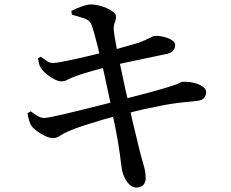

<svg xmlns="http://www.w3.org/2000/svg" viewBox="-20 -797 1040 866"><path d="M302 -748Q323 -759 349 -768Q375 -777 390 -777Q406 -777 425 -772.5Q444 -768 461 -760.5Q478 -753 490 -743.5Q502 -734 503 -725Q504 -714 501 -705.5Q498 -697 495 -687Q492 -677 493 -662Q496 -634 502 -604Q504 -592 507 -576Q526 -581 542 -586Q577 -596 605 -604Q637 -616 654 -625.5Q671 -635 678 -635Q690 -636 705.5 -633.5Q721 -631 736 -625.5Q751 -620 760.5 -612Q770 -604 770 -594Q770 -578 759.5 -567Q749 -556 724 -552Q689 -545 642.5 -535Q596 -525 553 -516Q536 -512 521 -509Q535 -445 547 -387Q551 -370 555 -354Q568 -358 581 -361Q617 -370 652.5 -379.5Q688 -389 716.5 -397.5Q745 -406 763 -412Q782 -418 790 -423Q798 -428 805 -428Q832 -429 856 -423Q880 -417 895 -406Q910 -395 910 -381Q910 -369 902 -357Q894 -345 869 -342Q826 -338 788.5 -333.5Q751 -329 712 -321.5Q673 -314 627 -304Q600 -298 569 -290Q572 -278 574 -267Q587 -212 597 -171Q607 -130 613 -105Q624 -66 630.5 -42Q637 -18 637 8Q637 24 627.5 36Q618 48 595 49Q580 49 566.5 37.5Q553 26 544 8.5Q535 -9 531 -26Q529 -36 526.5 -56Q524 -76 520.5 -103Q517 -130 512 -158Q506 -189 499 -228Q495 -249 490 -270Q468 -264 443 -257Q399 -244 359 -231Q319 -218 291 -206Q265 -195 251 -185Q237 -175 220 -174Q204 -174 184 -183.5Q164 -193 147 -205.5Q130 -218 122 -229Q116 -239 111.5 -253Q107 -267 104 -286L119 -295Q140 -279 153 -272Q166 -265 179 -265Q189 -265 216 -270.5Q243 -276 281 -285Q319 -294 361 -304.5Q403 -315 443 -325Q461 -330 478 -334Q472 -360 467 -385Q459 -423 452 -455Q448 -475 444 -490Q420 -484 396 -477Q352 -465 320 -453Q298 -445 285 -437.5Q272 -430 256 -430Q244 -430 226 -439Q208 -448 191.5 -461.5Q175 -475 167 -487Q159 -498 156.5 -508Q154 -518 151 -534L164 -541Q180 -530 191.5 -521.5Q203 -513 221 -513Q231 -513 258 -518Q285 -523 321 -531Q357 -539 395 -548Q412 -552 428 -556Q425 -569 422 -582Q413 -618 405 -647Q397 -676 391 -689Q385 -701 374 -707.5Q363 -714 346 -718.5Q329 -723 304 -731Z"/></svg>

Font: Early Summer Mincho SemiBold
Style: Regular
Weight: 600
Designer: GuiWonder
Version: Version 1.002